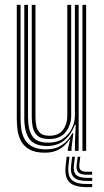

<svg xmlns="http://www.w3.org/2000/svg" viewBox="-20 -620 427 789"><path d="M165 7.5Q124.2 7.5 100.8 -6.1Q77.2 -19.8 66.1 -41.1Q55 -62.5 52 -86.4Q49 -110.2 49 -130.8V-600H64.5V-133.2Q64.5 -113.8 67.2 -91.8Q70 -69.8 80 -50.2Q90 -30.8 111.2 -18.5Q132.5 -6.2 169.5 -6.2Q206.8 -6.2 233.5 -23.4Q260.2 -40.5 277.2 -72.5H281.5L274 -13.2V0H258.5V-5.8L268 -46H265Q247.8 -20.2 223.2 -6.4Q198.8 7.5 165 7.5ZM318.8 0V-600H334V0ZM181.8 -48.8Q148.5 -48.8 133.5 -62.8Q118.5 -76.8 114.5 -97.6Q110.5 -118.5 110.5 -138.5V-600H125.8V-139.5Q125.8 -120.5 129.1 -102.8Q132.5 -85 144.8 -73.6Q157 -62.2 183.8 -62.2Q220.5 -62.2 238.5 -86Q256.5 -109.8 256.5 -142.8V-600H272.5V-144Q272.5 -106.2 249.9 -77.5Q227.2 -48.8 181.8 -48.8ZM173.2 -20Q121.5 -20.2 100.6 -49.2Q79.8 -78.2 79.8 -134.2V-600H95.2V-136Q95.2 -87.8 112.6 -60.8Q130 -33.8 178.5 -33.8Q215 -33.8 239.4 -50.6Q263.8 -67.5 275.8 -93.2Q287.8 -119 287.8 -145.2V-600H303.2V0H288V-37.2L291.2 -107H287.2Q274.2 -69.2 245.6 -44.5Q217 -19.8 173.2 -20ZM265.5 24.2 261.5 59.5Q256.8 100.8 274.2 118.5Q291.8 136.2 336.8 136.2H358.8V149H336.8Q284.8 149 264.6 128.2Q244.5 107.5 250 59.5L254 24.2ZM309.8 24.2 306.2 55.2Q304.2 71.5 311.2 78.6Q318.2 85.8 336.8 85.8H358.8V98H336.8Q311.2 98 301.6 88Q292 78 295.2 55.2L299.2 24.2ZM288 24.2 284 57.5Q280.2 86 292.5 98.4Q304.8 110.8 336.8 110.8H358.8V123.5H336.8Q297.8 123.5 282.9 108.1Q268 92.8 272.5 57.5L276.5 24.2Z"/></svg>

Font: Big Shoulders Inline Display Medium
Style: Regular
Weight: 500
Designer: Patric King
Foundry: XO Type Co
Version: Version 1.000